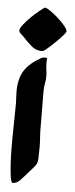

<svg xmlns="http://www.w3.org/2000/svg" viewBox="-52 -500 300 771"><g transform="rotate(5 97.5 -114.5)"><path d="M28 242Q22 236 19 211Q16 186 14.5 156.5Q13 127 13 100Q13 73 13 62Q13 27 14 -7Q15 -41 15 -76Q15 -89 14 -101Q13 -113 13 -125Q13 -177 33.5 -209.5Q54 -242 99 -267Q107 -271 112 -271Q115 -271 118 -270.5Q121 -270 124 -270Q123 -265 123 -259Q123 -253 123 -248Q123 -235 125 -222Q127 -209 127 -196Q127 -181 124 -167Q121 -153 121 -138Q121 -100 121.5 -62Q122 -24 122 14Q122 33 123.5 52Q125 71 125 91Q125 102 124.5 114Q124 126 124 137Q124 155 110.5 170Q97 185 86 198Q75 211 60.5 226.5Q46 242 28 242ZM98 -296Q75 -296 55.5 -313.5Q36 -331 22 -347Q17 -352 10 -358Q3 -364 3 -371Q3 -379 15 -394.5Q27 -410 43 -425.5Q59 -441 75 -454.5Q91 -468 99 -471Q107 -469 122.5 -458Q138 -447 153.5 -433Q169 -419 180.5 -405Q192 -391 192 -383Q192 -379 179.5 -365Q167 -351 151.5 -336Q136 -321 122 -309Q108 -297 105 -297Q103 -297 101.5 -296.5Q100 -296 98 -296Z"/></g></svg>

Font: Hand Textur
Style: Regular
Weight: 400
Designer: F. H. Ehmcke um 1935
Foundry: Peter Wiegel
Version: Version 1.000